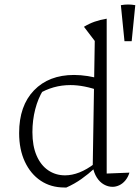

<svg xmlns="http://www.w3.org/2000/svg" viewBox="-20 -825 621 853"><path d="M266 8Q206 8 161 -22Q116 -52 90.5 -106.5Q65 -161 65 -234Q65 -355 131 -423.5Q197 -492 309 -492Q338 -492 370 -487Q402 -482 436 -472L425 -421Q353 -447 293 -447Q254 -447 218.5 -437Q183 -427 148 -406L172 -425Q149 -388 136.5 -339.5Q124 -291 124 -238Q124 -177 142.5 -134Q161 -91 194 -68.5Q227 -46 269 -46Q300 -46 333 -59Q366 -72 400 -98V-77Q373 -52 342 -30Q311 -8 275 8Q273 8 271 8Q269 8 266 8ZM480 5Q460 5 441.5 -5.5Q423 -16 410 -36.5Q397 -57 392 -86L401 -643L353 -706Q376 -720 400 -728.5Q424 -737 454 -742V-54L555 -58Q549 -38 537 -23.5Q525 -9 510 -2Q495 5 480 5ZM421 -757 420 -758H421ZM533 -642 517 -802Q549 -808 581 -802L565 -642Z"/></svg>

Font: Piazzolla Thin ExtraLight
Style: Regular
Weight: 250
Version: Version 2.005